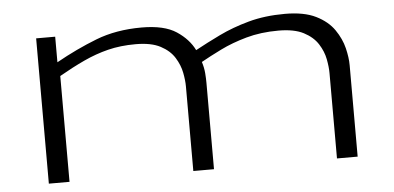

<svg xmlns="http://www.w3.org/2000/svg" viewBox="-43 -624 1441 703"><g transform="rotate(-5 677.5 -272.0)"><path d="M110 0V-534H180V-440Q255 -482 329.5 -511Q404 -540 498 -540Q581 -540 625.5 -510.5Q670 -481 690 -440Q732 -463 781.5 -487Q831 -511 891 -527.5Q951 -544 1025 -544Q1095 -544 1138.5 -522.5Q1182 -501 1205 -467.5Q1228 -434 1236.5 -399Q1245 -364 1245 -336V0H1169V-314Q1169 -336 1163.5 -365Q1158 -394 1140.5 -421.5Q1123 -449 1088.5 -467Q1054 -485 996 -485Q931 -485 877.5 -470Q824 -455 781.5 -434Q739 -413 707 -395Q714 -373 715.5 -353Q717 -333 717 -318V0H641V-311Q641 -333 635.5 -361.5Q630 -390 613 -417.5Q596 -445 562 -463Q528 -481 471 -481Q415 -481 369 -469.5Q323 -458 279 -437.5Q235 -417 186 -389V0Z"/></g></svg>

Font: Georama ExtraExtended Light
Style: Regular
Weight: 300
Width: 8
Designer: Jean-Baptiste Levee
Foundry: Production Type
Version: Version 1.000